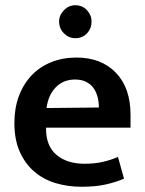

<svg xmlns="http://www.w3.org/2000/svg" viewBox="-20 -704 554 734"><path d="M479 -216H156V-212Q156 -145 196.5 -111.5Q237 -78 303 -78Q342 -78 372.5 -85Q403 -92 431 -104L454 -21Q425 -8 385 1Q345 10 292 10Q239 10 192.5 -4Q146 -18 111 -48Q76 -78 55.5 -124Q35 -170 35 -234Q35 -290 52 -336Q69 -382 100 -415Q131 -448 175 -466Q219 -484 272 -484Q367 -484 423 -426Q479 -368 479 -265ZM358 -293Q358 -314 353 -333.5Q348 -353 337 -368Q326 -383 308.5 -391.5Q291 -400 267 -400Q222 -400 193 -370Q164 -340 158 -291ZM206 -622Q206 -646 224.5 -665Q243 -684 268 -684Q295 -684 312.5 -665Q330 -646 330 -622Q330 -595 312.5 -576.5Q295 -558 268 -558Q243 -558 224.5 -576.5Q206 -595 206 -622Z"/></svg>

Font: Ek Mukta SemiBold
Style: Regular
Weight: 600
Designer: Girish Dalvi and Yashodeep Gholap
Foundry: Ek Type
Version: Version 2.538;PS 1.002;hotconv 16.6.51;makeotf.lib2.5.65220;